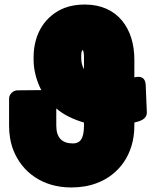

<svg xmlns="http://www.w3.org/2000/svg" viewBox="-20 -778 667 846"><path d="M162 -381 57 -380C39 -380 20 -364 20 -343V-224C20 -186 26 -149 39 -116C77 -20 166 48 294 48C334 48 372 42 406 29C503 -7 572 -97 572 -224V-238C598 -244 628 -253 627 -284L622 -403C620 -448 584 -440 572 -437V-516C572 -651 499 -758 354 -758C323 -758 293 -754 264 -743C181 -710 128 -632 128 -525V-514C128 -466 143 -417 162 -381ZM228 -300C262 -271 303 -252 350 -238V-224C350 -165 332 -146 301 -146C253 -146 228 -172 228 -224ZM346 -557C347 -553 350 -543 350 -530V-473C343 -486 338 -501 338 -521V-533C338 -561 346 -557 346 -557Z"/></svg>

Font: Asimov Print
Style: E
Weight: 500
Designer: Google
Version: Version 2.000980; 2014